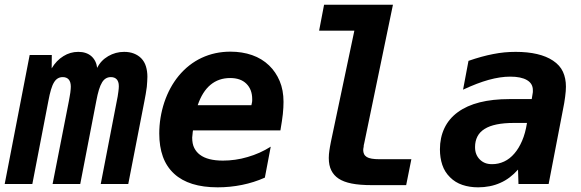

<svg xmlns="http://www.w3.org/2000/svg" viewBox="-36 -780 2464 814"><path d="M89.8 -546.9H183.6L183.1 -490.2Q203.1 -523.9 232.9 -542Q261.7 -560.1 295.9 -560.1Q330.1 -560.1 351.1 -542Q372.1 -523.4 376 -492.2Q391.1 -523.4 422.9 -542Q454.1 -560.1 490.2 -560.1Q513.7 -560.1 531.7 -553Q549.8 -545.9 562.5 -533.2Q576.7 -518.6 582.8 -498.3Q588.9 -478 588.9 -454.6Q588.9 -446.3 588.1 -434.8Q587.4 -423.3 586.4 -411.6Q585 -398.4 581.8 -381.3Q578.6 -364.3 576.2 -351.1L507.8 0H391.1L459 -351.1Q461.4 -362.3 462.9 -371.1Q464.4 -379.9 465.8 -391.1Q466.8 -398.4 467.3 -404.3Q467.8 -410.2 467.8 -414.1Q467.8 -425.3 465.3 -432.1Q462.9 -439 459.5 -442.9Q450.7 -453.1 434.1 -453.1Q410.6 -453.1 397 -431.2Q389.6 -419.4 383.5 -399.7Q377.4 -379.9 372.1 -351.1L304.2 0H187L255.9 -351.1Q256.8 -356.9 259 -368.4Q261.2 -379.9 262.2 -387.7Q263.2 -396 263.7 -402.1Q264.2 -408.2 264.2 -412.6Q264.2 -432.6 255.4 -442.9Q246.6 -453.1 230 -453.1Q207 -453.1 193.8 -432.1Q186 -419.9 180.2 -400.1Q174.3 -380.4 168.9 -351.1L101.1 0H-16.1Z M886.7 14.2Q764.6 14.2 702.1 -43.5Q669.9 -73.2 654.5 -116Q639.2 -158.7 639.2 -213.9Q639.2 -280.8 660.6 -346.2Q671.9 -379.4 686.8 -406.7Q701.7 -434.1 721.2 -458Q742.2 -483.4 766.8 -502.7Q791.5 -522 818.8 -534.7Q875 -561 940.9 -561Q990.7 -561 1032.7 -546.4Q1074.7 -531.7 1105 -502.4Q1133.3 -475.1 1149.7 -436.5Q1166 -397.9 1166 -348.1Q1166 -338.4 1165.3 -323.7Q1164.6 -309.1 1163.1 -296.4Q1162.1 -286.6 1159.2 -266.8Q1156.2 -247.1 1152.8 -227.1H782.2Q781.2 -223.1 781 -219.2Q780.8 -215.3 780.3 -211.4L778.8 -196.8Q778.8 -169.9 787.6 -152.6Q796.4 -135.3 811.5 -124Q844.2 -99.1 909.2 -99.1Q934.6 -99.1 960.9 -102.8Q987.3 -106.4 1013.7 -114.3Q1066.4 -129.4 1111.8 -158.2L1086.9 -26.9Q1040.5 -6.3 990.2 3.9Q939.5 14.2 886.7 14.2ZM1029.8 -334Q1031.7 -340.3 1032.7 -347.7Q1033.2 -351.1 1033.2 -354Q1033.2 -356.9 1033.2 -359.9Q1033.2 -400.9 1008.3 -425.3Q983.9 -449.2 939.9 -449.2Q891.1 -449.2 856.4 -420.4Q821.8 -391.6 802.2 -334Z M1541 4.9Q1488.8 4.9 1454.6 -2Q1420.4 -8.8 1399.4 -22.9Q1379.4 -36.1 1368.7 -57.4Q1357.9 -78.6 1357.9 -110.4Q1357.9 -118.7 1358.6 -126.5Q1359.4 -134.3 1360.4 -141.6Q1361.3 -146.5 1363 -158Q1364.7 -169.4 1367.2 -180.2L1466.3 -649.9H1316.9L1337.9 -759.8H1629.9L1508.3 -173.3Q1506.8 -167.5 1506.3 -164.8Q1505.9 -162.1 1505.9 -160.6Q1505.9 -159.2 1505.9 -158.4Q1505.9 -157.7 1505.4 -155.8Q1504.4 -151.9 1504.2 -148.9Q1503.9 -146 1503.9 -143.1Q1503.9 -134.8 1507.3 -127.2Q1510.7 -119.6 1519 -114.3Q1534.2 -105 1572.3 -105H1708L1686 4.9H1541Z M1991.2 14.2Q1954.6 14.2 1924.3 3.9Q1894 -6.3 1872.1 -28.3Q1849.1 -50.8 1839.1 -81.1Q1829.1 -111.3 1829.1 -146.5Q1829.1 -196.3 1848.1 -236.6Q1867.2 -276.9 1905.3 -304.7Q1981 -359.9 2124 -359.9H2218.3L2222.2 -383.8Q2223.1 -388.7 2223.1 -389.6V-397.9Q2223.1 -425.8 2198.2 -440.4Q2173.3 -455.1 2127 -455.1Q2085.4 -455.1 2035.6 -441.4Q2011.2 -434.6 1985.1 -424.6Q1959 -414.6 1927.2 -399.9L1950.2 -522Q2006.3 -541.5 2054.7 -550.8Q2079.6 -555.7 2102.5 -557.9Q2125.5 -560.1 2150.4 -560.1Q2201.2 -560.1 2241 -550.8Q2280.8 -541.5 2308.6 -522.9Q2337.9 -503.4 2350.6 -475.8Q2363.3 -448.2 2363.3 -412.6Q2363.3 -403.8 2362.5 -393.3Q2361.8 -382.8 2359.9 -369.1Q2357.9 -355 2356 -343Q2354 -331.1 2350.1 -312L2290 0H2162.1L2160.2 -61Q2126 -22.5 2085.4 -4.9Q2064 4.9 2040 9.5Q2016.1 14.2 1991.2 14.2ZM2050.8 -84Q2077.1 -84 2101.3 -95.2Q2125.5 -106.4 2145 -129.4Q2163.6 -150.9 2177.5 -183.1Q2191.4 -215.3 2198.2 -258.8H2143.1Q2058.6 -258.8 2018.6 -233.4Q1998 -220.7 1988 -201.2Q1978 -181.6 1978 -156.7Q1978 -139.2 1983.2 -126.5Q1988.3 -113.8 1998 -104Q2007.8 -94.2 2020.3 -89.1Q2032.7 -84 2050.8 -84Z"/></svg>

Font: Hack
Style: Bold Italic
Weight: 700
Italic angle: -11°
Monospace: yes
Designer: Christopher Simpkins
Foundry: Christopher Simpkins
Version: Version 2.017; ttfautohint (v1.4.1) -l 4 -r 80 -G 350 -x 0 -